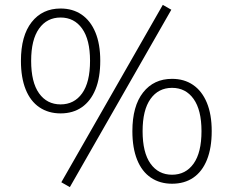

<svg xmlns="http://www.w3.org/2000/svg" viewBox="-20 -747 956 789"><path d="M267 22 232 2 649 -727 684 -707ZM229 -281Q179 -281 142 -306Q105 -331 85.5 -379.5Q66 -428 66 -497Q66 -600 110 -656Q154 -712 229 -712Q279 -712 315.5 -687Q352 -662 372 -614Q392 -566 392 -497Q392 -428 372.5 -380Q353 -332 316.5 -306.5Q280 -281 229 -281ZM229 -318Q285 -318 317.5 -363.5Q350 -409 350 -497Q350 -584 317.5 -629.5Q285 -675 229 -675Q173 -675 140.5 -629.5Q108 -584 108 -497Q108 -409 140.5 -363.5Q173 -318 229 -318ZM687 8Q637 8 600 -17Q563 -42 543.5 -90.5Q524 -139 524 -208Q524 -311 568 -367Q612 -423 687 -423Q737 -423 773.5 -398Q810 -373 830 -325Q850 -277 850 -208Q850 -139 830.5 -90.5Q811 -42 774.5 -17Q738 8 687 8ZM687 -29Q743 -29 775.5 -74.5Q808 -120 808 -208Q808 -295 775.5 -340.5Q743 -386 687 -386Q631 -386 598.5 -340.5Q566 -295 566 -208Q566 -120 598.5 -74.5Q631 -29 687 -29Z"/></svg>

Font: Nunito Sans 12pt ExtraLight 12pt ExtraLight
Style: Regular
Weight: 250
Version: Version 3.101;gftools[0.9.27]